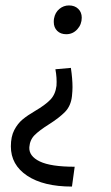

<svg xmlns="http://www.w3.org/2000/svg" viewBox="-20 -489 410 707"><path d="M281 -424Q281 -399 264.5 -381Q248 -363 224 -363Q203 -363 190.5 -375.5Q178 -388 178 -408Q178 -417 179 -421Q183 -443 198.5 -456Q214 -469 234 -469Q255 -469 268 -456.5Q281 -444 281 -424ZM245 198Q140 198 80 158Q20 118 20 50Q20 14 32.5 -10Q45 -34 63 -49Q81 -64 110 -81Q146 -102 165 -121.5Q184 -141 188 -173Q190 -202 184 -234L241 -239Q247 -199 247 -168Q247 -155 245 -135Q241 -99 219.5 -77Q198 -55 160 -31Q125 -9 107.5 8.5Q90 26 88 53Q86 86 126.5 105.5Q167 125 255 125Z"/></svg>

Font: Ysabeau Medium
Style: Italic
Weight: 500
Italic angle: -12°
Designer: Christian Thalmann (Catharsis Fonts)
Version: Version 0.003